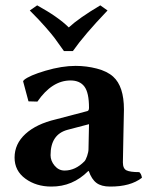

<svg xmlns="http://www.w3.org/2000/svg" viewBox="-20 -684 556 714"><path d="M311 -222.2 231 -201.2Q168 -184.1 168 -106.9Q168 -85.9 183.1 -67.9Q198.2 -49.8 220.2 -49.8Q260.3 -49.8 293.9 -84Q298.8 -88.9 304 -104Q309.1 -119.1 309.1 -128.9ZM437 -80.1Q437 -57.1 450.4 -50.5Q463.9 -43.9 498 -43.9Q505.9 -37.1 507.8 -22.9Q464.8 10.3 389.2 9.8Q356.9 9.8 338.9 -3.7Q320.8 -17.1 310.1 -47.9H308.1Q250 10.3 170.9 9.8Q114.7 9.8 74.5 -19.5Q34.2 -48.8 34.2 -98.1Q34.2 -148.9 74.7 -186Q115.2 -223.1 188 -240.2L305.2 -271Q311 -272.9 311 -283.2Q311 -339.4 293.9 -362.1Q276.9 -384.8 242.2 -384.8Q173.3 -384.8 119.1 -306.2L85.9 -307.1L65.9 -381.8L68.8 -386.2Q88.9 -403.3 149.4 -421.1Q210 -439 261.2 -439Q301.3 -439 340.1 -429Q378.9 -418.9 400.9 -398.9Q440.9 -362.8 440.9 -276.9Q440.9 -273.9 439 -185.5Q437 -97.2 437 -80.1ZM90.8 -645 118.2 -664.1Q196.3 -621.1 235.8 -582Q273.9 -617.2 353 -664.1L379.9 -645Q293.9 -555.2 251 -494.1H217.8Q192.9 -529.3 182.9 -542.7Q172.9 -556.2 149.4 -583Q126 -609.9 90.8 -645Z"/></svg>

Font: Linux Biolinum
Style: Bold
Weight: 700
Designer: Philipp H. Poll
Foundry: Philipp H. Poll
Version: Version 1.3.2 ; ttfautohint (v0.9)